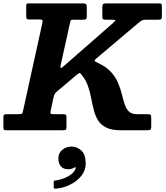

<svg xmlns="http://www.w3.org/2000/svg" viewBox="-65 -770 982 1135"><path d="M280 166.5Q280 135 303 115.8Q326 96.5 358 96.5Q390 96.5 415.8 119.8Q441.5 143 441.5 195.5Q441.5 239 414 271.8Q386.5 304.5 345.8 323.5Q305 342.5 265 345Q257.5 345.5 255 344.2Q252.5 343 252.5 335V305.5Q252.5 299 255.2 298.2Q258 297.5 263.5 297Q284.5 294.5 309.8 285.2Q335 276 355 261.2Q375 246.5 381 227.5Q385.5 219.5 381.5 219Q377.5 218.5 371.5 222Q357 230.5 337 230.5Q309.5 230.5 294.8 213Q280 195.5 280 166.5ZM-45 -21.5V-75.5Q-45 -89 -40.5 -92Q-36 -95 -22.5 -95H43.5Q61 -95 64.8 -98.2Q68.5 -101.5 71.5 -116L185 -632.5Q188.5 -647.5 185 -651.2Q181.5 -655 163.5 -655H109.5Q97.5 -655 93.8 -658.2Q90 -661.5 90 -674V-735.5Q90 -745 93.2 -747.5Q96.5 -750 105.5 -750H423.5Q437.5 -750 442.8 -746.2Q448 -742.5 448 -728V-676Q448 -661.5 444.2 -657.5Q440.5 -653.5 426 -653.5H369.5Q354 -653.5 352.2 -648Q350.5 -642.5 348 -630.5L294.5 -389Q290 -367.5 294 -367.5Q298 -367.5 314 -381L601.5 -632.5Q612 -642 616.8 -647.8Q621.5 -653.5 593.5 -653.5H559Q546.5 -653.5 543.2 -657.2Q540 -661 540 -673V-729Q540 -743.5 545.8 -746.8Q551.5 -750 565 -750H873.5Q887 -750 889.5 -746.5Q892 -743 892 -729.5V-675Q892 -662 888.8 -657.8Q885.5 -653.5 872.5 -653.5H802.5Q782.5 -653.5 775 -650Q767.5 -646.5 757.5 -638L510 -429Q491 -413 494.8 -409Q498.5 -405 520 -395Q567 -372.5 593.5 -342Q620 -311.5 634 -277.5Q648 -243.5 655.8 -211.2Q663.5 -179 672.2 -152.8Q681 -126.5 697.2 -110.8Q713.5 -95 745 -95H806.5Q821 -95 825 -91Q829 -87 829 -72V-22.5Q829 -7 824.2 -3.5Q819.5 0 804.5 0H649Q595.5 0 563.8 -15.5Q532 -31 515.2 -57.8Q498.5 -84.5 489.8 -118Q481 -151.5 474.2 -188Q467.5 -224.5 455.5 -260Q443.5 -295.5 419.5 -325Q409 -340.5 403.5 -338Q398 -335.5 384.5 -324.5L277.5 -234Q268 -226 262 -219.8Q256 -213.5 252.5 -198.5L234.5 -115Q231.5 -102 234.5 -98.5Q237.5 -95 254.5 -95H310Q321 -95 324.5 -91.5Q328 -88 328 -76.5V-19Q328 -5 322.5 -2.5Q317 0 303.5 0H-27.5Q-40 0 -42.5 -4.5Q-45 -9 -45 -21.5Z"/></svg>

Font: Besley*
Style: Bold Italic
Weight: 700
Italic angle: -13°
Designer: Owen Earl
Foundry: indestructible type*
Version: Version 2.000; ttfautohint (v1.8.3)